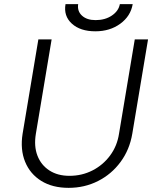

<svg xmlns="http://www.w3.org/2000/svg" viewBox="-20 -890 749 926"><path d="M311 16Q233 16 179 -17.5Q125 -51 101 -110Q77 -169 89 -245L165 -700H229L153 -245Q143 -185 160.5 -139.5Q178 -94 218 -68Q258 -42 315 -42Q375 -42 426 -68Q477 -94 511 -140Q545 -186 554 -245L630 -700H694L618 -245Q605 -168 561.5 -109Q518 -50 453 -17Q388 16 311 16ZM440 -739Q367 -739 326.5 -776Q286 -813 296 -870H357Q352 -836 375.5 -814.5Q399 -793 441 -793Q487 -793 519.5 -815Q552 -837 558 -870H620Q610 -812 560 -775.5Q510 -739 440 -739Z"/></svg>

Font: Figtree Light
Style: Italic
Weight: 300
Italic angle: -9.5°
Foundry: Erik Kennedy
Version: Version 2.001; ttfautohint (v1.8.4.7-5d5b);gftools[0.9.27]